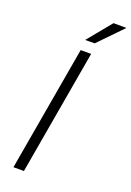

<svg xmlns="http://www.w3.org/2000/svg" viewBox="-170 -966 701 1026"><g transform="rotate(20 181.0 -453.0)"><path d="M176.3 -770 288.1 -906.2 361.8 -905.8 230.5 -770.5ZM231.9 -710.9 108.4 0H48.8L172.4 -710.9Z"/></g></svg>

Font: Mardoto Light
Style: Italic
Weight: 300
Italic angle: -12°
Designer: Christian Robertson, Vahan Hovhannisyan
Foundry: Google
Version: Version 1.000